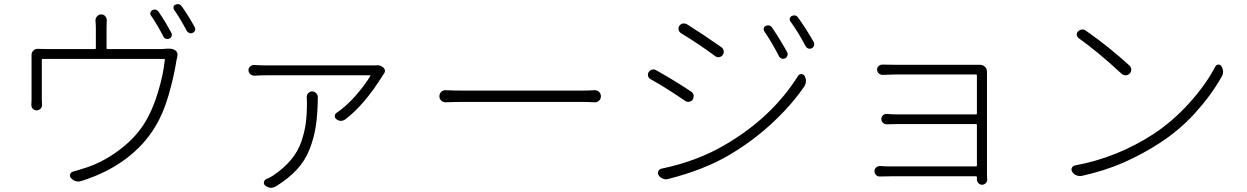

<svg xmlns="http://www.w3.org/2000/svg" viewBox="-20 -850 6040 930"><path d="M809.6 -691.4Q814.5 -683.6 811.5 -675.3Q808.6 -667 800.3 -663.1Q792 -659.2 783.7 -662.1Q775.4 -665 771.5 -672.9Q744.1 -726.6 710.9 -775.4Q706.1 -781.2 708.5 -789.1Q710.9 -796.9 717.8 -800.8Q724.6 -803.7 729.5 -803.7Q741.2 -803.7 749 -792Q783.2 -741.2 809.6 -691.4ZM496.1 -616.2Q496.1 -612.3 500 -612.3H750Q773.4 -612.3 788.1 -614.3Q793.9 -614.3 799.8 -614.3Q815.4 -614.3 827.1 -607.4Q839.8 -599.6 839.8 -585Q839.8 -580.1 838.9 -575.2Q835 -561.5 833 -546.9Q821.3 -474.6 796.4 -388.2Q771.5 -301.8 732.4 -237.3Q679.7 -148.4 589.4 -80.6Q499 -12.7 375 26.4Q366.2 29.3 358.4 29.3Q337.9 29.3 323.2 11.7Q316.4 3.9 319.8 -5.9Q323.2 -15.6 333 -18.6Q355.5 -24.4 381.8 -33.2Q468.8 -58.6 550.8 -118.2Q632.8 -177.7 679.7 -252.9Q718.8 -315.4 745.1 -402.8Q771.5 -490.2 778.3 -559.6Q779.3 -564.5 774.4 -564.5H187.5Q182.6 -564.5 182.6 -559.6V-366.2Q182.6 -355.5 183.6 -343.8Q184.6 -332 176.8 -323.7Q168.9 -315.4 157.2 -315.4Q146.5 -315.4 138.7 -323.2Q131.8 -331.1 131.8 -341.8L132.8 -367.2V-544.9Q132.8 -568.4 132.8 -582Q131.8 -594.7 141.1 -604.5Q150.4 -614.3 164.1 -613.3Q192.4 -612.3 217.8 -612.3H439.5Q444.3 -612.3 444.3 -616.2V-714.8Q444.3 -731.4 442.4 -750Q442.4 -761.7 450.2 -771Q458 -780.3 470.2 -780.3Q482.4 -780.3 490.2 -771Q498 -761.7 497.1 -750Q496.1 -732.4 496.1 -714.8ZM823.2 -802.7Q820.3 -806.6 820.3 -812.5Q820.3 -814.5 820.3 -816.4Q822.3 -824.2 829.1 -827.1Q835.9 -830.1 841.8 -830.1Q852.5 -830.1 860.4 -819.3Q895.5 -769.5 922.9 -718.8Q925.8 -713.9 925.8 -709Q925.8 -706.1 924.8 -703.1Q921.9 -694.3 914.1 -691.4Q909.2 -688.5 904.3 -688.5Q901.4 -688.5 897.5 -690.4Q889.6 -692.4 884.8 -700.2Q851.6 -762.7 823.2 -802.7Z M1465.8 -378.9Q1464.8 -389.6 1472.7 -398.4Q1480.5 -407.2 1491.2 -407.2Q1502.9 -407.2 1511.2 -398.9Q1519.5 -390.6 1519.5 -378.9Q1518.6 -296.9 1509.8 -239.3Q1501 -181.6 1479.5 -127Q1458 -72.3 1418 -28.8Q1377.9 14.6 1316.4 52.7Q1304.7 59.6 1293 59.6Q1278.3 59.6 1264.6 48.8Q1256.8 42 1258.3 32.2Q1259.8 22.5 1269.5 17.6Q1288.1 9.8 1301.8 1Q1355.5 -35.2 1389.6 -76.2Q1423.8 -117.2 1439.9 -165Q1456.1 -212.9 1461.4 -254.9Q1466.8 -296.9 1466.8 -353.5Q1466.8 -365.2 1465.8 -378.9ZM1801.8 -533.2Q1803.7 -534.2 1805.7 -534.2Q1824.2 -534.2 1836.9 -522.5Q1844.7 -515.6 1844.7 -506.8Q1844.7 -500 1839.8 -493.2Q1837.9 -491.2 1836.9 -489.3Q1747.1 -343.8 1653.3 -272.5Q1642.6 -264.6 1631.3 -264.6Q1620.1 -264.6 1609.4 -272.5Q1601.6 -278.3 1601.6 -287.6Q1601.6 -296.9 1609.4 -302.7Q1657.2 -335 1702.1 -386.2Q1747.1 -437.5 1773.4 -481.4Q1776.4 -485.4 1771.5 -485.4H1272.5Q1242.2 -485.4 1211.9 -483.4Q1200.2 -483.4 1191.9 -491.2Q1183.6 -499 1183.6 -510.3Q1183.6 -521.5 1192.4 -528.3Q1200.2 -535.2 1210 -535.2Q1210.9 -535.2 1211.9 -535.2Q1244.1 -533.2 1272.5 -533.2H1784.2Q1792 -533.2 1801.8 -533.2Z M2138.7 -354.5Q2126 -354.5 2117.2 -362.8Q2108.4 -371.1 2108.4 -383.8Q2108.4 -396.5 2117.2 -405.3Q2126 -413.1 2137.7 -413.1Q2137.7 -413.1 2138.7 -413.1Q2181.6 -411.1 2235.4 -411.1H2789.1Q2830.1 -411.1 2860.4 -413.1Q2873 -413.1 2881.8 -404.8Q2890.6 -396.5 2890.6 -383.8Q2890.6 -371.1 2881.8 -362.3Q2873 -354.5 2861.3 -354.5Q2860.4 -354.5 2860.4 -354.5Q2824.2 -356.4 2790 -356.4H2235.4Q2177.7 -356.4 2138.7 -354.5Z M3681.6 -699.2Q3677.7 -706.1 3679.7 -713.9Q3681.6 -721.7 3689.5 -724.6Q3697.3 -728.5 3706.1 -726.6Q3714.8 -724.6 3719.7 -716.8Q3762.7 -652.3 3793 -596.7Q3796.9 -588.9 3793.9 -580.1Q3791 -571.3 3782.7 -567.4Q3774.4 -563.5 3766.1 -566.4Q3757.8 -569.3 3752.9 -578.1Q3720.7 -641.6 3681.6 -699.2ZM3808.6 -746.1Q3803.7 -752.9 3805.7 -760.7Q3807.6 -768.6 3815.4 -772.5Q3821.3 -775.4 3828.1 -775.4Q3838.9 -775.4 3846.7 -763.7Q3885.7 -709 3921.9 -645.5Q3923.8 -640.6 3923.8 -635.7Q3923.8 -632.8 3922.9 -628.9Q3919.9 -620.1 3911.6 -616.2Q3903.3 -612.3 3895 -615.2Q3886.7 -618.2 3881.8 -627Q3847.7 -692.4 3808.6 -746.1ZM3278.3 -689.5Q3269.5 -695.3 3267.1 -705.6Q3264.6 -715.8 3270.5 -724.6Q3276.4 -733.4 3287.1 -736.3Q3290 -736.3 3293 -736.3Q3300.8 -736.3 3307.6 -732.4Q3388.7 -681.6 3474.6 -621.1Q3483.4 -614.3 3485.4 -603.5Q3487.3 -592.8 3481 -584Q3474.6 -575.2 3463.9 -573.2Q3453.1 -571.3 3444.3 -578.1Q3368.2 -634.8 3278.3 -689.5ZM3213.9 17.6Q3209 18.6 3205.1 18.6Q3196.3 18.6 3189.5 14.6Q3176.8 9.8 3169.9 -2Q3164.1 -11.7 3168.9 -21.5Q3173.8 -31.2 3184.6 -33.2Q3354.5 -68.4 3488.3 -146.5Q3716.8 -278.3 3845.7 -482.4Q3850.6 -491.2 3860.8 -491.2Q3871.1 -491.2 3877 -482.4Q3883.8 -469.7 3883.8 -458Q3883.8 -444.3 3876 -431.6Q3811.5 -337.9 3718.3 -252Q3625 -166 3514.6 -100.6Q3391.6 -27.3 3213.9 17.6ZM3130.9 -466.8Q3122.1 -471.7 3119.1 -481.4Q3118.2 -485.4 3118.2 -488.3Q3118.2 -494.1 3122.1 -501Q3127.9 -509.8 3138.7 -512.7Q3141.6 -513.7 3145.5 -513.7Q3152.3 -513.7 3158.2 -509.8Q3249 -459 3328.1 -406.2Q3336.9 -400.4 3339.8 -388.7Q3339.8 -385.7 3339.8 -383.8Q3339.8 -375 3335.9 -368.2Q3330.1 -359.4 3319.3 -357.4Q3316.4 -356.4 3313.5 -356.4Q3305.7 -356.4 3298.8 -361.3Q3210.9 -421.9 3130.9 -466.8Z M4761.7 20.5Q4761.7 30.3 4754.9 37.1Q4747.1 44.9 4736.8 44.9Q4726.6 44.9 4719.2 37.1Q4711.9 29.3 4711.9 18.6Q4711.9 14.6 4711.9 8.8Q4711.9 3.9 4708 3.9H4296.9Q4277.3 3.9 4243.2 4.9Q4231.4 5.9 4223.6 -2Q4215.8 -9.8 4215.8 -21.5Q4215.8 -32.2 4224.1 -39.1Q4232.4 -45.9 4243.2 -45.9Q4268.6 -43.9 4295.9 -43.9H4708Q4711.9 -43.9 4711.9 -48.8V-244.1Q4711.9 -249 4708 -249H4327.1Q4300.8 -249 4275.4 -248Q4264.6 -248 4256.8 -255.4Q4249 -262.7 4249 -273.4Q4249 -284.2 4256.8 -291.5Q4264.6 -298.8 4275.4 -297.9Q4303.7 -295.9 4326.2 -295.9H4708Q4711.9 -295.9 4711.9 -300.8V-484.4Q4711.9 -489.3 4708 -489.3H4319.3Q4308.6 -489.3 4254.9 -487.3Q4244.1 -487.3 4236.3 -494.6Q4228.5 -502 4228.5 -512.7Q4228.5 -523.4 4236.3 -530.3Q4244.1 -537.1 4253.9 -537.1Q4253.9 -537.1 4254.9 -537.1Q4288.1 -536.1 4319.3 -536.1H4709Q4717.8 -536.1 4727.5 -536.1Q4741.2 -536.1 4751 -526.4Q4760.7 -516.6 4760.7 -502Q4760.7 -501 4760.7 -497.1V0Z M5205.1 -665Q5197.3 -670.9 5195.8 -680.7Q5194.3 -690.4 5201.2 -697.3Q5209 -705.1 5219.7 -707Q5221.7 -707 5223.6 -707Q5232.4 -707 5240.2 -701.2Q5350.6 -624 5451.2 -532.2Q5459 -524.4 5459.5 -513.2Q5460 -502 5451.7 -493.7Q5443.4 -485.4 5432.1 -485.4Q5420.9 -485.4 5412.1 -493.2Q5299.8 -597.7 5205.1 -665ZM5219.7 2Q5215.8 2.9 5210.9 2.9Q5202.1 2.9 5193.4 -1Q5180.7 -5.9 5173.8 -17.6Q5169.9 -23.4 5169.9 -28.3Q5169.9 -33.2 5171.9 -37.1Q5176.8 -46.9 5187.5 -48.8Q5389.6 -85.9 5566.4 -200.2Q5661.1 -262.7 5741.2 -351.6Q5821.3 -440.4 5867.2 -528.3Q5872.1 -537.1 5881.8 -537.1Q5881.8 -537.1 5882.8 -537.1Q5891.6 -537.1 5896.5 -529.3Q5904.3 -515.6 5904.3 -502Q5904.3 -489.3 5896.5 -476.6Q5843.8 -384.8 5767.6 -301.3Q5691.4 -217.8 5595.7 -156.2Q5514.6 -103.5 5424.3 -63.5Q5334 -23.4 5219.7 2Z"/></svg>

Font: Gen Jyuu Gothic L Monospace Light
Style: Regular
Weight: 300
Designer: [Source Han Sans]
Ryoko NISHIZUKA  (kana & ideographs); Paul D. Hunt (Latin, Greek & Cyrillic); Wenlong ZHANG  (bopomofo
Version: Version 1.002.20150607